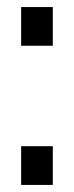

<svg xmlns="http://www.w3.org/2000/svg" viewBox="-20 -520 210 545"><path d="M40 4.9V-105H129.9V4.9ZM40 -390.1V-500H129.9V-390.1Z"/></svg>

Font: 
Style: .
Weight: 400
Designer: Jovanny Lemonad
Foundry: Jovanny Lemonad
Version: Version 1.002